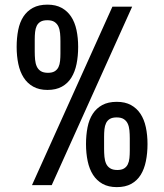

<svg xmlns="http://www.w3.org/2000/svg" viewBox="-20 -778 690 807"><path d="M197.5 0H114.5L452.5 -750H535.5ZM179.5 -400Q144.5 -400 119.8 -413.8Q95 -427.5 79.5 -451.8Q64 -476 57 -509.2Q50 -542.5 50 -581Q50 -619 56.5 -651.8Q63 -684.5 78.2 -708Q93.5 -731.5 118.2 -745Q143 -758.5 179.5 -758.5Q214.5 -758.5 239 -745Q263.5 -731.5 279 -708Q294.5 -684.5 301.5 -651.8Q308.5 -619 308.5 -581Q308.5 -542.5 301.8 -509.2Q295 -476 280 -451.8Q265 -427.5 240.2 -413.8Q215.5 -400 179.5 -400ZM234 -605Q234 -622.5 232.5 -638.5Q231 -654.5 225.5 -666.5Q220 -678.5 209 -685.8Q198 -693 179 -693Q160.5 -693 150 -686.5Q139.5 -680 134.2 -669Q129 -658 127.5 -643.2Q126 -628.5 126 -612V-561.5Q126 -543.5 127.5 -527.2Q129 -511 134.5 -498.8Q140 -486.5 151.2 -479.2Q162.5 -472 181.5 -472Q199.5 -472 210 -478.5Q220.5 -485 225.8 -496Q231 -507 232.5 -521.8Q234 -536.5 234 -552.5ZM471 8.5Q436 8.5 411.2 -5.2Q386.5 -19 371 -43.2Q355.5 -67.5 348.5 -100.8Q341.5 -134 341.5 -172.5Q341.5 -210.5 348 -243.2Q354.5 -276 369.8 -299.5Q385 -323 409.8 -336.5Q434.5 -350 471 -350Q506 -350 530.5 -336.5Q555 -323 570.5 -299.5Q586 -276 593 -243.2Q600 -210.5 600 -172.5Q600 -134 593.2 -100.8Q586.5 -67.5 571.5 -43.2Q556.5 -19 531.8 -5.2Q507 8.5 471 8.5ZM525.5 -196.5Q525.5 -214 524 -230Q522.5 -246 517 -258Q511.5 -270 500.5 -277.2Q489.5 -284.5 470.5 -284.5Q452 -284.5 441.5 -278Q431 -271.5 425.8 -260.5Q420.5 -249.5 419 -234.8Q417.5 -220 417.5 -203.5V-153Q417.5 -135 419 -118.8Q420.5 -102.5 426 -90.2Q431.5 -78 442.8 -70.8Q454 -63.5 473 -63.5Q491 -63.5 501.5 -70Q512 -76.5 517.2 -87.5Q522.5 -98.5 524 -113.2Q525.5 -128 525.5 -144Z"/></svg>

Font: B612 Mono
Style: Regular
Weight: 400
Version: Version 1.005